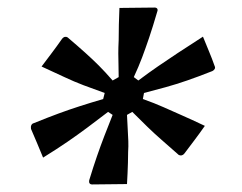

<svg xmlns="http://www.w3.org/2000/svg" viewBox="-20 -555 640 508"><path d="M389 -535Q394 -535 396 -532Q398 -529 396 -524Q384 -483 374.5 -455Q365 -427 356 -403Q347 -379 334 -351L346 -342Q374 -363 398 -379.5Q422 -396 450 -414.5Q478 -433 517 -458Q525 -438 533 -419Q541 -400 548 -380Q550 -376 548 -372.5Q546 -369 542 -367Q504 -352 475 -342Q446 -332 419 -324.5Q392 -317 361 -309L358 -293Q389 -282 412.5 -271.5Q436 -261 461 -250Q486 -239 522 -222Q508 -202 495.5 -185.5Q483 -169 468 -149Q465 -145 461 -144Q457 -143 453 -145Q427 -168 407.5 -185Q388 -202 370 -219.5Q352 -237 330 -259L316 -251Q317 -229 318 -212Q319 -195 319.5 -181.5Q320 -168 319 -153Q319 -138 318.5 -124Q318 -110 317.5 -97Q317 -84 316 -68Q293 -68 269.5 -67.5Q246 -67 224 -67Q219 -67 217 -70Q215 -73 216 -78Q227 -114 236.5 -141.5Q246 -169 256 -195Q266 -221 278 -251L266 -259Q236 -236 210.5 -217Q185 -198 158 -179.5Q131 -161 94 -138Q86 -158 78 -176.5Q70 -195 62 -214Q61 -220 63 -224Q65 -228 69 -229Q106 -244 134.5 -254.5Q163 -265 191 -274Q219 -283 253 -293L257 -309Q226 -320 201 -329.5Q176 -339 150.5 -351Q125 -363 90 -379Q105 -399 117.5 -415.5Q130 -432 144 -452Q148 -457 152 -457.5Q156 -458 159 -456Q186 -433 205.5 -415.5Q225 -398 241.5 -381.5Q258 -365 278 -342L294 -351Q294 -369 293.5 -384Q293 -399 293 -414Q293 -429 294 -449Q294 -470 294.5 -490.5Q295 -511 296 -534Q319 -534 342.5 -534.5Q366 -535 389 -535Z"/></svg>

Font: RecMonoLinear Nerd Font Mono
Style: Italic
Weight: 400
Italic angle: -10°
Monospace: yes
Version: Version 1.085; ttfautohint (v1.8.4.7-5d5b);Nerd Fonts 3.2.1